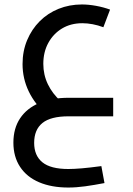

<svg xmlns="http://www.w3.org/2000/svg" viewBox="-20 -521 597 860"><path d="M286 319Q211 319 155.5 295.5Q100 272 70 226.5Q40 181 40 118Q40 54 70 9Q100 -36 155.5 -59.5Q211 -83 287 -83H487V0H287Q207 0 170 30Q133 60 133 119Q133 176 170 206Q207 236 286 236Q311 236 346.5 233Q382 230 434 223L448 299Q401 308 361.5 313.5Q322 319 286 319ZM190 -7Q137 -53 109 -111Q81 -169 81 -234Q81 -292 101.5 -341Q122 -390 158 -426Q194 -462 242.5 -481.5Q291 -501 347 -501Q376 -501 409.5 -495Q443 -489 473 -478L443 -399Q419 -408 395 -412.5Q371 -417 349 -417Q297 -417 258 -393.5Q219 -370 196.5 -329Q174 -288 174 -235Q174 -186 194.5 -143.5Q215 -101 252 -68Z"/></svg>

Font: Cairo Play SemiBold
Style: Regular
Weight: 600
Designer: Mohamed Gaber, Accademia di Belle Arti di Urbino
Foundry: Kief Type Foundry, Accademia di Belle Arti di Urbino
Version: Version 3.130;gftools[0.9.24]